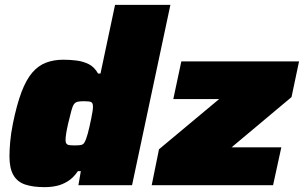

<svg xmlns="http://www.w3.org/2000/svg" viewBox="-20 -763 1252 791"><path d="M164 8Q115 8 83 -3Q51 -14 35 -42Q19 -70 19 -119Q19 -145 22 -179Q25 -213 33 -253Q49 -332 68.5 -383.5Q88 -435 113 -464Q138 -493 170 -505Q202 -517 241 -517Q269 -517 296 -513.5Q323 -510 346 -498.5Q369 -487 384 -460H394L454 -743H682L524 0H303L313 -58H301Q282 -30 259 -16Q236 -2 212.5 3Q189 8 164 8ZM289 -164Q304 -164 312.5 -165.5Q321 -167 325.5 -172.5Q330 -178 334 -189Q337 -197 341 -210.5Q345 -224 348.5 -240.5Q352 -257 355.5 -273Q359 -289 361 -302.5Q363 -316 363 -323Q363 -339 355.5 -342.5Q348 -346 326 -346Q310 -346 300.5 -344Q291 -342 285 -334Q279 -326 274 -307Q269 -288 261 -255Q255 -229 252.5 -212.5Q250 -196 250 -185Q250 -176 254 -171Q258 -166 266.5 -165Q275 -164 289 -164ZM605 0 635 -148 883 -355H694L727 -510H1212L1181 -363L934 -156H1139L1105 0Z"/></svg>

Font: Saira SemiExpanded Black
Style: Italic
Weight: 900
Width: 6
Italic angle: -12°
Designer: Hector Gatti with collaboration of the Omnibus-Type team
Foundry: Omnibus-Type
Version: Version 1.101